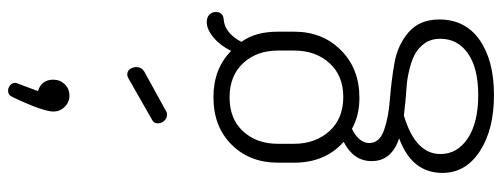

<svg xmlns="http://www.w3.org/2000/svg" viewBox="-414 -626 1275 488"><g transform="rotate(-90 224.0 -382.5)"><path d="M28 104Q28 26 116 -6Q58 -25 58 -76Q58 -122 107 -147Q54 -194 54 -273V-314Q54 -386 100 -432Q146 -478 220 -478Q293 -478 338 -433Q352 -461 372.5 -478Q393 -495 411 -495Q424 -495 430.5 -488Q437 -481 437 -472Q437 -454 419 -452Q384 -450 361 -407Q387 -372 387 -314V-273Q387 -201 340 -154Q293 -107 219 -107Q174 -107 140 -126Q104 -108 104 -82Q104 -56 136.5 -44.5Q169 -33 215 -29.5Q261 -26 307 -18Q353 -10 385.5 18Q418 46 418 96Q418 162 366 198.5Q314 235 226 235Q138 235 83 199Q28 163 28 104ZM76 99Q76 142 116 168.5Q156 195 226 195Q294 195 331.5 169Q369 143 369 98Q369 76 358.5 60.5Q348 45 333 36Q318 27 294.5 21Q271 15 253.5 13.5Q236 12 210 10L174 6Q76 35 76 99ZM102 -274Q102 -219 134 -183.5Q166 -148 221 -148Q275 -148 307 -183Q339 -218 339 -273V-314Q339 -368 307 -402.5Q275 -437 220 -437Q165 -437 133.5 -402.5Q102 -368 102 -314ZM154 -619Q154 -630 163 -634L270 -695Q274 -697 278 -697Q287 -697 292 -690Q297 -683 297 -674Q297 -661 286 -654L186 -599Q182 -596 176 -596Q167 -596 160.5 -603Q154 -610 154 -619ZM184 -885Q184 -911 221 -989Q226 -1000 237 -1000Q244 -1000 250.5 -995Q257 -990 257 -982Q257 -979 255 -975L236 -924Q265 -915 265 -885Q265 -868 253.5 -856Q242 -844 224 -844Q208 -844 196 -856Q184 -868 184 -885Z"/></g></svg>

Font: Terminal Dosis
Style: Light
Weight: 300
Designer: EdgarTolentino, PabloImpallari, IginoMarini
Foundry: EdgarTolentino, PabloImpallari, IginoMarini
Version: Version 1.006